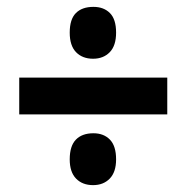

<svg xmlns="http://www.w3.org/2000/svg" viewBox="-20 -632 543 559"><path d="M36 -299V-406H467V-299ZM251 -93Q220 -93 201.5 -112Q183 -131 183 -168Q183 -207 201 -225.5Q219 -244 252 -244Q282 -244 300 -225.5Q318 -207 318 -168Q318 -131 299.5 -112Q281 -93 251 -93ZM251 -461Q220 -461 201.5 -480Q183 -499 183 -537Q183 -576 201 -594Q219 -612 252 -612Q282 -612 300 -594Q318 -576 318 -537Q318 -499 299.5 -480Q281 -461 251 -461Z"/></svg>

Font: Noto Sans Condensed
Style: Regular
Weight: 400
Width: 3
Version: Version 2.013